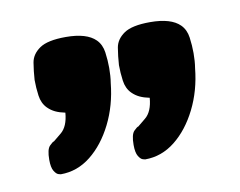

<svg xmlns="http://www.w3.org/2000/svg" viewBox="-41 -742 428 343"><g transform="rotate(-10 172.5 -571.0)"><path d="M45 -451Q45 -451 41 -452Q37 -453 33 -459.5Q29 -466 29 -480Q29 -499 35 -505Q41 -511 43 -511Q44 -512 57 -522.5Q70 -533 72 -558Q62 -560 54.5 -563.5Q47 -567 41 -573Q32 -582 30 -596.5Q28 -611 28 -625Q29 -641 31.5 -656Q34 -671 48.5 -681Q63 -691 96 -691Q134 -691 150 -675Q159 -666 161 -651.5Q163 -637 163 -623Q163 -616 162.5 -609Q162 -602 161 -596Q157 -556 140.5 -523Q124 -490 99.5 -470.5Q75 -451 45 -451ZM198 -451Q198 -451 194 -452Q190 -453 186 -459.5Q182 -466 182 -480Q182 -499 188 -505Q194 -511 196 -511Q197 -512 210 -522.5Q223 -533 225 -558Q215 -560 207.5 -563.5Q200 -567 194 -573Q185 -582 183 -596.5Q181 -611 181 -625Q182 -641 184.5 -656Q187 -671 201.5 -681Q216 -691 249 -691Q287 -691 303 -675Q312 -666 314 -651.5Q316 -637 316 -623Q316 -616 315.5 -609Q315 -602 314 -596Q310 -556 293.5 -523Q277 -490 252.5 -470.5Q228 -451 198 -451Z"/></g></svg>

Font: Fredoka Light Medium
Style: Regular
Weight: 500
Version: Version 2.001